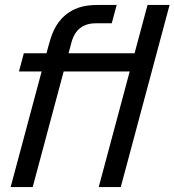

<svg xmlns="http://www.w3.org/2000/svg" viewBox="-20 -755 704 775"><path d="M575.5 -735 523.2 -540H256.7L268.4 -583.5C282.2 -635 314.6 -661 367.6 -661H431.1L451 -735H382.5C341.5 -735 290.6 -733.5 242.7 -693C201.3 -658 186.7 -611 175.6 -569.5L167.7 -540H76.2L56.5 -466.5H148L23 0H112L237 -466.5H503.5L378.5 0H467.5L664.5 -735Z"/></svg>

Font: Manrope
Style: MediumItalic
Weight: 500
Italic angle: -15°
Designer: Mikhail Sharanda
Foundry: Mikhail Sharanda
Version: Version 4.502;hotconv 1.0.109;makeotfexe 2.5.65596